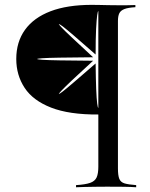

<svg xmlns="http://www.w3.org/2000/svg" viewBox="-20 -592 625 798"><path d="M296 186.3V177.4Q334.7 175 354.4 168.1Q374.2 161.3 381.5 145.6Q388.7 129.8 388.7 100.8V-116.1Q267.7 -115.3 192.3 -144.8Q116.9 -174.2 82.3 -227Q47.6 -279.8 47.6 -346.8Q47.6 -417.7 83.9 -468.1Q120.2 -518.5 189.9 -545.2Q259.7 -571.8 361.3 -571.8Q375.8 -571.8 393.5 -571.4Q411.3 -571 430.2 -570.6Q449.2 -570.2 469 -570.2Q488.7 -570.2 507.7 -570.2Q526.6 -570.2 542.7 -571V-562.1Q512.9 -560.5 497.2 -554.4Q481.5 -548.4 475.8 -536.7Q470.2 -525 470.2 -504.8V108.1Q470.2 137.1 475.8 151.2Q481.5 165.3 497.6 170.2Q513.7 175 546 177.4V186.3Q525.8 184.7 494.4 184.3Q462.9 183.9 425 183.9Q399.2 183.9 374.6 184.3Q350 184.7 329.8 185.1Q309.7 185.5 296 186.3ZM388.7 -143.5V-546Q386.3 -546 383.9 -528.6Q381.5 -511.3 379.4 -471.8Q377.4 -432.3 377.4 -365.3Q318.5 -416.9 287.1 -444Q255.6 -471 241.9 -481.5Q228.2 -491.9 224.2 -491.9Q225.8 -488.7 237.1 -476.6Q248.4 -464.5 279 -435.9Q309.7 -407.3 366.9 -354Q278.2 -353.2 227.8 -352.4Q177.4 -351.6 156.5 -350Q135.5 -348.4 133.1 -346.8Q135.5 -345.2 156.5 -343.5Q177.4 -341.9 227.8 -341.1Q278.2 -340.3 366.9 -339.5Q308.9 -286.3 278.2 -257.3Q247.6 -228.2 236.3 -216.1Q225 -204 224.2 -200.8Q227.4 -201.6 240.7 -211.7Q254 -221.8 285.9 -249.2Q317.7 -276.6 377.4 -328.2Q378.2 -262.1 379.8 -221.4Q381.5 -180.6 383.9 -162.1Q386.3 -143.5 388.7 -143.5Z"/></svg>

Font: Playfair 144pt
Style: Regular
Weight: 400
Designer: Claus Eggers Sørensen
Foundry: Claus Eggers Sørensen
Version: Version 2.001;gftools[0.9.30]